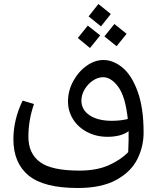

<svg xmlns="http://www.w3.org/2000/svg" viewBox="-20 -684 795 960"><path d="M698 -21Q698 50 666 113Q634 176 560.5 216Q487 256 369 256Q199 256 123 193.5Q47 131 47 12Q47 -85 93 -181L150 -164Q122 -84 122 0Q122 83 179.5 126Q237 169 377 169Q464 169 524 142Q584 115 621 77Q624 13 623 -28Q585 0 517 0Q462 0 416.5 -23.5Q371 -47 345.5 -87.5Q320 -128 320 -177Q320 -230 346 -278Q372 -326 413 -355Q454 -384 497 -384Q546 -384 592 -346.5Q638 -309 668 -227Q698 -145 698 -21ZM619 -89Q607 -201 571.5 -249.5Q536 -298 495 -298Q470 -298 445 -281.5Q420 -265 403.5 -237.5Q387 -210 387 -181Q387 -135 428 -107.5Q469 -80 539 -80Q583 -80 619 -89ZM534 -614 485 -552 423 -602 472 -664ZM613 -515 563 -453 502 -502 552 -564ZM481 -507 430 -444 369 -494 419 -556Z"/></svg>

Font: FiraGO Book
Style: Italic
Weight: 350
Italic angle: -8°
Designer: bBox Type GmbH
Foundry: bBox Type GmbH
Version: Version 1.001